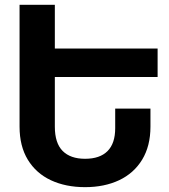

<svg xmlns="http://www.w3.org/2000/svg" viewBox="-20 -770 704 800"><path d="M208.5 -449.2V-242.2Q208.5 -173.8 241 -141.1Q273.4 -108.4 334.5 -108.4Q396 -108.4 428 -140.4Q460 -172.4 460 -235.8V-317.4H606.9V-242.2Q606.9 -161.6 572.3 -104.7Q537.6 -47.9 476.1 -19Q414.6 9.8 334.5 9.8Q253.9 9.8 192.1 -19Q130.4 -47.9 95.9 -104.5Q61.5 -161.1 61.5 -242.2V-750H208.5V-567.9H636.7V-449.2Z"/></svg>

Font: Mardoto
Style: Bold
Weight: 700
Designer: Christian Robertson, Vahan Hovhannisyan
Foundry: Google
Version: Version 1.000